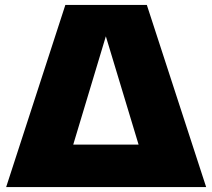

<svg xmlns="http://www.w3.org/2000/svg" viewBox="-20 -760 862 780"><path d="M576.5 -740 817.5 0H5L245.5 -740ZM543 -172.5 410 -612.5 277.5 -172.5Z"/></svg>

Font: Encode Sans Semi Expanded Black
Style: Regular
Weight: 900
Width: 6
Designer: Multiple Designers
Foundry: Impallari Type
Version: Version 2.000